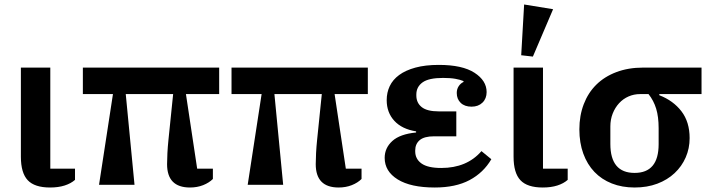

<svg xmlns="http://www.w3.org/2000/svg" viewBox="-20 -823 3171 855"><path d="M204 -522V-72H314V-22Q296 -6 268 3Q240 12 203 12Q134 12 103.5 -20.5Q73 -53 73 -125V-522Z M483 -404H349V-522H956V-404H808L858 -72H928V-26Q911 -9 884.5 1.5Q858 12 826 12Q724 12 724 -92Q724 -113 725.5 -141.5Q727 -170 730 -199L751 -404H540L579 0H421Z M1145 -404H1011V-522H1618V-404H1470L1520 -72H1590V-26Q1573 -9 1546.5 1.5Q1520 12 1488 12Q1386 12 1386 -92Q1386 -113 1387.5 -141.5Q1389 -170 1392 -199L1413 -404H1202L1241 0H1083Z M1916 12Q1809 12 1751 -24Q1693 -60 1693 -120Q1693 -164 1727 -195Q1761 -226 1833 -233V-238Q1770 -248 1736 -285Q1702 -322 1702 -377Q1702 -411 1715.5 -439.5Q1729 -468 1757.5 -489Q1786 -510 1830 -522Q1874 -534 1934 -534Q2039 -534 2093 -499Q2147 -464 2147 -413Q2147 -384 2128.5 -366Q2110 -348 2080 -348Q2049 -348 2031.5 -365Q2014 -382 2014 -409Q2014 -426 2022.5 -439Q2031 -452 2044 -458V-462Q2030 -468 2008 -472Q1986 -476 1953 -476Q1889 -476 1861.5 -456Q1834 -436 1834 -402V-398Q1834 -365 1858 -346Q1882 -327 1934 -327H2012V-216H1913Q1869 -216 1849 -199Q1829 -182 1829 -153V-149Q1829 -115 1857 -95Q1885 -75 1945 -75Q2059 -75 2124 -150L2168 -114Q2133 -54 2071 -21Q2009 12 1916 12Z M2398 -522V-72H2508V-22Q2490 -6 2462 3Q2434 12 2397 12Q2328 12 2297.5 -20.5Q2267 -53 2267 -125V-522ZM2301 -577 2314 -803 2443 -782 2353 -571Z M2916 -404V-399Q2978 -375 3014.5 -327.5Q3051 -280 3051 -208Q3051 -162 3033.5 -122Q3016 -82 2984 -52Q2952 -22 2907 -5Q2862 12 2806 12Q2750 12 2704.5 -6Q2659 -24 2627 -57.5Q2595 -91 2577.5 -139Q2560 -187 2560 -247Q2560 -308 2579.5 -359Q2599 -410 2635.5 -446Q2672 -482 2725 -502Q2778 -522 2844 -522H3104V-404ZM2806 -53Q2913 -53 2913 -181V-252Q2913 -303 2902 -339Q2891 -375 2868 -404H2830Q2803 -404 2779 -393.5Q2755 -383 2737 -363.5Q2719 -344 2708.5 -317.5Q2698 -291 2698 -260V-182Q2698 -53 2806 -53Z"/></svg>

Font: IBM Plex Serif SmBld
Style: Regular
Weight: 600
Designer: Mike Abbink, Paul van der Laan, Pieter van Rosmalen
Foundry: Bold Monday
Version: Version 3.001